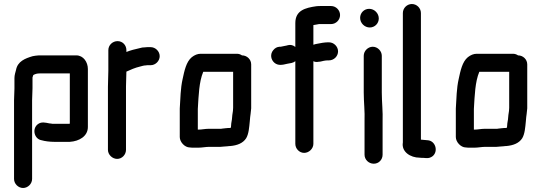

<svg xmlns="http://www.w3.org/2000/svg" viewBox="-20 -726 2698 957"><path d="M140 166V-226C140 -239 142 -273 142 -286V-340L146 -352C155 -357 164 -360 177 -360H328V-110C327 -109 325 -109 324 -109H241C238 -110 233 -110 226 -111C206 -115 187 -120 170 -108C138 -86 150 -33 187 -27C204 -22 229 -19 250 -19H328C375 -22 418 -47 418 -93V-382C418 -416 396 -450 360 -450H174C162 -449 152 -448 143 -446C105 -435 68 -420 60 -378C57 -366 52 -352 52 -337V-285C52 -272 50 -238 50 -226V166C50 190 71 211 95 211C119 211 140 190 140 166Z M520 -476V-374C520 -349 518 -318 518 -293V21C518 45 540 66 564 66C588 66 608 45 608 21V-295C608 -318 610 -347 610 -369C629 -378 655 -389 677 -394C686 -396 696 -400 706 -400C711 -401 716 -401 721 -401H731C755 -401 776 -422 776 -446C776 -470 755 -491 731 -491H721C714 -491 708 -491 702 -490C694 -490 685 -489 676 -486C653 -481 630 -475 610 -467V-476C610 -501 591 -521 566 -521C541 -521 520 -501 520 -476Z M971 -80H966V-183C970 -250 972 -318 993 -368H1142V-189C1141 -181 1141 -176 1141 -173C1140 -168 1139 -161 1138 -153L1136 -131C1133 -117 1132 -106 1131 -90C1129 -89 1126 -88 1124 -88C1119 -88 1113 -88 1106 -87L1088 -85C1084 -84 1081 -84 1078 -84H1019C1003 -84 985 -80 971 -80ZM926 9C931 10 939 10 948 10H971C986 10 1006 6 1021 6H1078C1088 6 1103 3 1115 3C1120 2 1124 2 1127 2C1162 -1 1191 -12 1207 -37C1220 -59 1222 -91 1225 -121L1227 -143C1228 -150 1229 -155 1229 -158C1230 -165 1231 -174 1232 -186V-405C1232 -430 1211 -450 1186 -450C1179 -455 1170 -458 1161 -458H980C965 -458 950 -452 936 -441C908 -418 899 -373 890 -331C880 -287 879 -235 876 -185V-43C876 -18 901 9 926 9Z M1496 36C1520 36 1542 15 1542 -9V-421C1550 -417 1558 -416 1567 -418L1577 -419C1585 -421 1601 -425 1612 -425H1619C1644 -425 1665 -445 1665 -470C1665 -494 1644 -515 1620 -515H1613C1600 -515 1574 -511 1562 -508L1552 -506C1549 -505 1545 -504 1542 -503V-601C1550 -603 1564 -604 1570 -606H1630C1655 -606 1675 -627 1675 -651C1675 -675 1655 -696 1630 -696H1583C1572 -696 1564 -696 1557 -695C1501 -687 1452 -674 1452 -611V-492C1441 -501 1429 -504 1416 -501C1408 -498 1390 -496 1379 -493H1373C1360 -492 1350 -486 1342 -476C1325 -456 1330 -428 1348 -413C1366 -398 1387 -402 1411 -408C1428 -411 1441 -412 1452 -421V-9C1452 15 1472 36 1496 36Z M1793 -448V-265C1793 -217 1799 -170 1797 -123V45C1797 70 1818 90 1843 90C1868 90 1887 70 1887 45V-121C1889 -168 1883 -217 1883 -265V-448C1883 -472 1862 -493 1838 -493C1814 -493 1793 -472 1793 -448ZM1775 -637C1775 -611 1797 -589 1823 -589C1848 -589 1868 -609 1868 -634C1868 -660 1846 -682 1820 -682C1795 -682 1775 -662 1775 -637Z M1988 -661V-16C1980 30 2025 60 2072 60C2079 61 2085 61 2092 61L2104 62C2116 63 2127 60 2137 52C2166 27 2150 -25 2111 -27L2078 -30V-661C2078 -686 2057 -706 2033 -706C2009 -706 1988 -686 1988 -661Z M2347 -80H2342V-183C2346 -250 2348 -318 2369 -368H2518V-189C2517 -181 2517 -176 2517 -173C2516 -168 2515 -161 2514 -153L2512 -131C2509 -117 2508 -106 2507 -90C2505 -89 2502 -88 2500 -88C2495 -88 2489 -88 2482 -87L2464 -85C2460 -84 2457 -84 2454 -84H2395C2379 -84 2361 -80 2347 -80ZM2302 9C2307 10 2315 10 2324 10H2347C2362 10 2382 6 2397 6H2454C2464 6 2479 3 2491 3C2496 2 2500 2 2503 2C2538 -1 2567 -12 2583 -37C2596 -59 2598 -91 2601 -121L2603 -143C2604 -150 2605 -155 2605 -158C2606 -165 2607 -174 2608 -186V-405C2608 -430 2587 -450 2562 -450C2555 -455 2546 -458 2537 -458H2356C2341 -458 2326 -452 2312 -441C2284 -418 2275 -373 2266 -331C2256 -287 2255 -235 2252 -185V-43C2252 -18 2277 9 2302 9Z"/></svg>

Font: Electronic
Style: Blk
Weight: 900
Version: Version 1.011